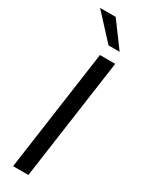

<svg xmlns="http://www.w3.org/2000/svg" viewBox="-236 -929 718 958"><g transform="rotate(30 123.0 -450.5)"><path d="M44 0H132L230 -697H142ZM25 -901 155 -760H219L115 -901Z"/></g></svg>

Font: HK Grotesk
Style: Italic
Weight: 400
Italic angle: -16°
Designer: Alfredo Marco Pradil
Foundry: Hanken Design Co.
Version: Version 3.001;FEAKit 1.0